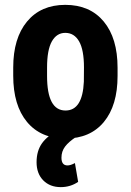

<svg xmlns="http://www.w3.org/2000/svg" viewBox="-20 -558 538 787"><path d="M34.2 -281.2Q34.2 -401.4 90.8 -469.7Q147.5 -538.1 247.6 -538.1Q348.6 -538.1 405.3 -469.7Q461.9 -401.4 461.9 -280.3V-246.6Q461.9 -126 405.8 -58.1Q349.6 9.8 248.5 9.8Q147 9.8 90.6 -58.3Q34.2 -126.5 34.2 -247.6ZM172.9 -246.6Q172.9 -105 248.5 -105Q318.4 -105 323.7 -223.1L324.2 -281.2Q324.2 -353.5 304.2 -388.4Q284.2 -423.3 247.6 -423.3Q212.4 -423.3 192.6 -388.4Q172.9 -353.5 172.9 -281.2ZM292.5 2.9Q261.2 23.4 246.6 43Q231.9 62.5 231.9 88.4Q231.9 120.1 256.8 120.1Q269 120.1 287.1 110.4L300.3 187.5Q268.6 209 229 209Q184.6 209 157.2 181.2Q129.9 153.3 129.9 106.9Q129.9 60.5 152.3 29.1Q174.8 -2.4 222.7 -26.4Z"/></svg>

Font: Roboto Condensed
Style: Bold
Weight: 700
Designer: Google
Version: Version 2.134; 2016